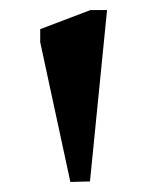

<svg xmlns="http://www.w3.org/2000/svg" viewBox="-20 -806 293 382"><path d="M120 -444 60 -722V-748L160 -786H193L159 -445Z"/></svg>

Font: Inknut Antiqua Light
Style: Regular
Weight: 300
Designer: Claus Eggers Sørensen
Foundry: Claus Eggers Sørensen
Version: Version 1.003; ttfautohint (v1.8.2) -l 8 -r 50 -G 200 -x 14 